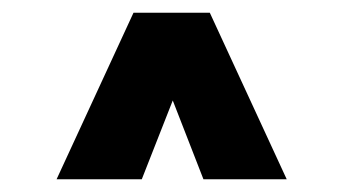

<svg xmlns="http://www.w3.org/2000/svg" viewBox="-20 -647 540 302"><path d="M300 -365 198 -627H310L431 -365ZM69 -365 190 -627H306L203 -365Z"/></svg>

Font: Blinker
Style: Regular
Weight: 400
Designer: Juergen Huber
Foundry: supertype
Version: 1.017